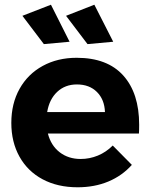

<svg xmlns="http://www.w3.org/2000/svg" viewBox="-20 -788 637 814"><path d="M570 -259Q570 -235 569 -222H183Q196 -171 233 -142.5Q270 -114 322 -114Q360 -114 395 -128.5Q430 -143 458 -171L539 -89Q498 -43 439.5 -18.5Q381 6 309 6Q224 6 160.5 -28Q97 -62 62.5 -124Q28 -186 28 -267Q28 -349 63 -411.5Q98 -474 161 -508.5Q224 -543 305 -543Q435 -543 502.5 -468Q570 -393 570 -259ZM425 -313Q423 -366 391 -398Q359 -430 306 -430Q256 -430 222.5 -398.5Q189 -367 180 -313ZM196 -768 275 -611 166 -601 75 -721ZM380 -768 460 -611 351 -601 260 -721Z"/></svg>

Font: Montserrat arm2 SemiBold
Style: Regular
Weight: 600
Designer: Julieta Ulanovsky
Foundry: Julieta Ulanovsky
Version: Version 6.000